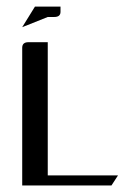

<svg xmlns="http://www.w3.org/2000/svg" viewBox="-20 -567 420 587"><path d="M47.9 0V-420.9Q47.9 -438 66.9 -438H126V-30.8H340.8L320.8 0ZM47.9 -483.9 86.9 -546.9H165V-530.8Q165 -515.1 146 -515.1H126Z"/></svg>

Font: Hhenum
Style: Regular
Weight: 400
Designer: T. Christopher White
Version: Version 1.0